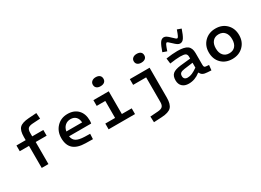

<svg xmlns="http://www.w3.org/2000/svg" viewBox="-28 -1633 3739 2752"><g transform="rotate(-30 1842.0 -257.0)"><path d="M225 -365H72V-460H225V-512Q225 -618 266.5 -660.5Q308 -703 419 -711L551 -720L558 -624L429 -616Q375 -612 354 -591Q333 -570 333 -519V-460H517V-365H336V0H225Z M983 -79 1071 -77 1067 10 947 8Q812 6 746.5 -52.5Q681 -111 681 -229Q681 -340 751 -413Q821 -486 930 -486Q1037 -486 1099.5 -421.5Q1162 -357 1162 -245Q1162 -232 1160.5 -219.5Q1159 -207 1157 -197H791Q800 -136 844 -109Q888 -82 983 -79ZM931 -400Q876 -400 839 -367Q802 -334 792 -276H1053Q1049 -336 1017 -368Q985 -400 931 -400Z M1631 -665Q1631 -631 1607.5 -611.5Q1584 -592 1542 -592Q1501 -592 1478 -611.5Q1455 -631 1455 -666Q1455 -699 1479.5 -719.5Q1504 -740 1543 -740Q1585 -740 1608 -720.5Q1631 -701 1631 -665ZM1332 0V-95H1494V-376H1352V-471H1606V-95H1769V0Z M2306 -664Q2306 -630 2282 -611Q2258 -592 2217 -592Q2177 -592 2154 -611Q2131 -630 2131 -664Q2131 -696 2155 -716Q2179 -736 2219 -736Q2261 -736 2283.5 -717.5Q2306 -699 2306 -664ZM2282 -471V24Q2282 133 2238 178.5Q2194 224 2079 230L1946 237L1942 141L2071 132Q2126 128 2148 105.5Q2170 83 2170 31V-376H1955V-471Z M2958 -324V-131Q2958 -104 2965.5 -94Q2973 -84 2995 -83L3040 -79L3031 5L2968 1Q2920 -1 2893.5 -15.5Q2867 -30 2856 -59H2846Q2803 -25 2756 -8Q2709 9 2657 9Q2590 9 2551.5 -27.5Q2513 -64 2513 -128Q2513 -199 2551 -232Q2589 -265 2681 -276L2851 -294V-323Q2851 -363 2827 -377Q2803 -391 2740 -391Q2711 -391 2666 -387Q2621 -383 2569 -375L2558 -464Q2610 -472 2658.5 -476Q2707 -480 2745 -480Q2860 -480 2909 -444.5Q2958 -409 2958 -324ZM2622 -135Q2622 -106 2638.5 -90.5Q2655 -75 2686 -75Q2723 -75 2761.5 -91.5Q2800 -108 2851 -144V-225L2707 -206Q2661 -200 2641.5 -184.5Q2622 -169 2622 -135ZM2837 -552Q2816 -552 2794 -566.5Q2772 -581 2737 -615Q2708 -643 2696 -652.5Q2684 -662 2676 -662Q2665 -662 2653.5 -638.5Q2642 -615 2619 -548L2551 -572Q2583 -667 2610 -707.5Q2637 -748 2675 -748Q2695 -748 2717 -734Q2739 -720 2775 -684Q2809 -651 2818.5 -644Q2828 -637 2836 -637Q2848 -637 2860 -661.5Q2872 -686 2895 -751L2961 -727Q2929 -632 2902.5 -592Q2876 -552 2837 -552Z M3628 -235Q3628 -125 3557 -55Q3486 15 3375 15Q3264 15 3195 -54.5Q3126 -124 3126 -236Q3126 -345 3197 -415.5Q3268 -486 3379 -486Q3489 -486 3558.5 -416Q3628 -346 3628 -235ZM3242 -236Q3242 -162 3278 -120Q3314 -78 3377 -78Q3441 -78 3476.5 -119Q3512 -160 3512 -235Q3512 -308 3476 -350Q3440 -392 3377 -392Q3314 -392 3278 -350.5Q3242 -309 3242 -236Z"/></g></svg>

Font: Intel One Mono Medium
Style: Regular
Weight: 500
Monospace: yes
Designer: Fred Shallcrass
Foundry: Frere-Jones Type LLC
Version: Version 1.400;hotconv 1.1.0;makeotfexe 2.6.0;FJTRelease1.4